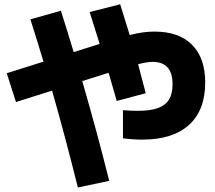

<svg xmlns="http://www.w3.org/2000/svg" viewBox="-20 -792 978 873"><path d="M539.1 -163.1V-291Q575.7 -288.1 606.4 -288.1Q663.1 -288.1 697.8 -300.5Q732.4 -313 748.5 -339.4Q764.6 -365.7 764.6 -409.2Q764.6 -510.7 673.8 -510.7Q648.9 -510.7 607.9 -500Q624 -440.9 642.6 -368.2L510.7 -333L478.5 -445.3L473.6 -460.9L354 -423.3Q422.4 -187 476.6 30.3L334 60.5Q279.3 -160.2 216.8 -379.9L52.7 -328.1L10.7 -459L177.7 -511.7Q149.4 -606 118.2 -704.1L256.8 -743.2Q288.1 -645.5 314.9 -555.2L433.1 -592.3L387.7 -737.3L526.4 -772.5Q545.9 -711.9 569.8 -632.8Q603 -641.1 629.9 -644.8Q656.7 -648.4 682.6 -648.4Q793.5 -648.4 853.3 -588.4Q913.1 -528.3 913.1 -417Q913.1 -291 839.4 -224.1Q765.6 -157.2 627 -157.2Q584.5 -157.2 539.1 -163.1Z"/></svg>

Font: Pretendard ExtraBold
Style: Regular
Weight: 800
Designer: Base glyphs from Inter by Rasmus Andersson; Hangeul glyphs from Noto Sans CJK(Source Han Sans) by Jang Soo-young and Kan
Foundry: Kil Hyung-jin
Version: Version 1.309